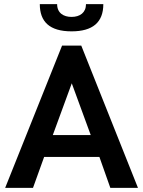

<svg xmlns="http://www.w3.org/2000/svg" viewBox="-20 -911 694 931"><path d="M327 -759C429 -759 481 -802 481 -891H397C397 -850 368 -829 327 -829C288 -829 257 -848 257 -891H173C173 -806 220 -759 327 -759ZM236 -256 328 -507 420 -256ZM5 0H140L194 -150H462L515 0H649L374 -690H281Z"/></svg>

Font: FREAK Grotesk Next
Style: Bold
Weight: 700
Width: 3
Designer: La Scuola Open Source
Foundry: La Scuola Open Source
Version: Version 1.000;PS 1.0;hotconv 1.0.72;makeotf.lib2.5.5900